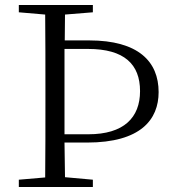

<svg xmlns="http://www.w3.org/2000/svg" viewBox="-20 -745 691 765"><path d="M55 0H350V-29L239 -39L237 -177H327C541 -177 612 -269 612 -378C612 -500 531 -584 335 -584H238L239 -687L350 -696V-725H55V-696L160 -687C161 -590 161 -490 161 -390V-335C161 -235 161 -136 160 -38L55 -29ZM237 -550H331C475 -550 538 -489 538 -382C538 -276 473 -210 332 -210H237V-335V-392Z"/></svg>

Font: Noto Serif KR Light
Style: Regular
Weight: 300
Designer: Ryoko NISHIZUKA 西塚涼子 (kana & ideographs); Frank Grießhammer (Latin, Greek & Cyrillic); Wenlong ZHANG 张文龙 (bopomofo); San
Foundry: Adobe
Version: Version 2.001;hotconv 1.1.0;makeotfexe 2.6.0